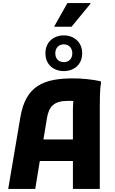

<svg xmlns="http://www.w3.org/2000/svg" viewBox="-20 -1244 754 1264"><path d="M576 -1220V-1224H424L338 -1072V-1068H451ZM400 -776C466 -776 521 -818 521 -893C521 -968 466 -1011 400 -1011C334 -1011 279 -968 279 -893C279 -818 334 -776 400 -776ZM400 -952C433 -952 456 -929 456 -893C456 -857 433 -835 400 -835C367 -835 344 -857 344 -893C344 -929 367 -952 400 -952ZM643 -709C589 -721 519 -728 463 -728C268 -728 149 -680 114 -472L34 0H212L242 -184H460V0H637V-537C637 -577 637 -660 645 -697ZM266 -326 289 -466C302 -543 335 -580 428 -580C439 -580 451 -580 463 -579C461 -561 460 -541 460 -519V-326Z"/></svg>

Font: Kufam Arabic Latin Roman Bold
Style: Regular
Weight: 700
Designer: Wael Morcos & Artur Schmal
Version: Version 1.200;PS 001.200;hotconv 1.0.88;makeotf.lib2.5.64775